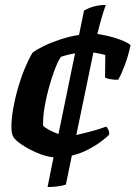

<svg xmlns="http://www.w3.org/2000/svg" viewBox="-20 -636 547 775"><path d="M172 119 196 -1Q165 -4 130 -19Q95 -34 67.5 -52.5Q40 -71 33 -85Q26 -99 26 -122Q26 -155 33 -196Q40 -237 52 -279Q64 -321 79.5 -358.5Q95 -396 111 -423Q126 -435 155.5 -449.5Q185 -464 222.5 -476.5Q260 -489 299 -495L319 -593Q358 -616 407 -616Q397 -588 388 -556.5Q379 -525 373 -499Q394 -496 421 -489.5Q448 -483 471.5 -473.5Q495 -464 507 -454Q498 -411 483.5 -372.5Q469 -334 457 -314Q438 -314 424.5 -316.5Q411 -319 404 -323L405 -414Q399 -416 385 -419Q371 -422 357 -424L288 -91Q310 -96 335.5 -102.5Q361 -109 381 -115.5Q401 -122 409 -125Q412 -122 416.5 -114Q421 -106 421 -93Q412 -83 390.5 -66.5Q369 -50 338 -33.5Q307 -17 270 -8L246 109Q235 113 214.5 116Q194 119 172 119ZM154 -129Q159 -122 177.5 -112Q196 -102 216 -95L283 -421Q251 -415 226 -407Q213 -387 200.5 -354Q188 -321 177.5 -282.5Q167 -244 160.5 -207Q154 -170 154 -141Q154 -134 154 -129Z"/></svg>

Font: Texturina
Style: Bold Italic
Weight: 700
Italic angle: -11°
Designer: Guillermo Torres Carreño
Foundry: Omnibus-Type
Version: Version 1.002; ttfautohint (v1.8.3)